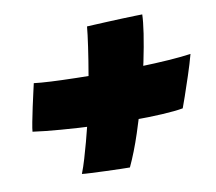

<svg xmlns="http://www.w3.org/2000/svg" viewBox="-59 -658 668 595"><g transform="rotate(-10 275.0 -361.0)"><path d="M497 -282.5Q471.5 -278 430.8 -275.8Q390 -273.5 340 -273.5Q285.5 -273.5 226.2 -276Q167 -278.5 114 -282.8Q61 -287 26 -292Q26.5 -300.5 30.5 -321.5Q34.5 -342.5 39.8 -367.2Q45 -392 49.8 -412.2Q54.5 -432.5 56 -439.5Q75.5 -437 110 -435.2Q144.5 -433.5 188.8 -432.5Q233 -431.5 280.5 -431.5Q334.5 -431.5 386.5 -433Q438.5 -434.5 481.2 -437.5Q524 -440.5 550 -444.5Q542 -414.5 530.5 -379.8Q519 -345 509.5 -317.5Q500 -290 497 -282.5ZM424 -591Q423.5 -570 417.8 -531.5Q412 -493 401.8 -444Q391.5 -395 377 -343Q362 -287.5 343.2 -230.8Q324.5 -174 304 -130.5Q296.5 -130.5 275 -131Q253.5 -131.5 228 -132.5Q202.5 -133.5 181.5 -134.5Q160.5 -135.5 154 -136.5Q162 -157 169.2 -181.5Q176.5 -206 183.5 -232Q196.5 -279.5 207.5 -331.2Q218.5 -383 227 -432Q235.5 -481 241.2 -521Q247 -561 249 -584Q254.5 -584.5 272.5 -585.2Q290.5 -586 314.2 -587.2Q338 -588.5 361.5 -589.2Q385 -590 402.2 -590.5Q419.5 -591 424 -591Z"/></g></svg>

Font: Grandstander Thin ExtraBold
Style: Italic
Weight: 800
Italic angle: -15°
Version: Version 1.200